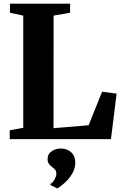

<svg xmlns="http://www.w3.org/2000/svg" viewBox="-20 -763 669 1053"><path d="M33.5 0V-48.5L107.5 -62V-677.5L34.5 -693V-743H364.5V-693L274 -677.5L273.5 -60L466 -76L540 -260L619.5 -249.5L588.5 0ZM393 129Q392.5 161 375.8 189.5Q359 218 336 238.8Q313 259.5 295 270H293L257.5 252L256.5 246Q270 238 279.5 220.5Q289 203 289 191.5Q289 176 282.8 168.2Q276.5 160.5 266 153.5Q256.5 146.5 248.8 136.2Q241 126 241 109Q241 88.5 253 75.8Q265 63 281.2 57.2Q297.5 51.5 309.5 51.5H313Q348 51.5 370.5 72.2Q393 93 393 129Z"/></svg>

Font: Merriweather 60pt ExtraBold
Style: Regular
Weight: 800
Version: Version 2.100